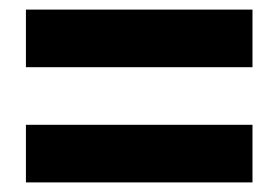

<svg xmlns="http://www.w3.org/2000/svg" viewBox="-20 -530 580 400"><path d="M34 -390V-510H506V-390ZM34 -150V-270H506V-150Z"/></svg>

Font: Assistant ExtraLight ExtraBold
Style: Regular
Weight: 800
Version: Version 3.000